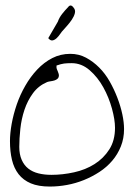

<svg xmlns="http://www.w3.org/2000/svg" viewBox="-20 -684 501 705"><path d="M16.6 -166Q16.6 -194.3 22.9 -229.5Q29.3 -264.6 41.5 -300.3Q53.7 -335.9 72.8 -369.1Q91.8 -402.3 116.7 -428.7Q141.6 -455.1 171.9 -470.7Q202.1 -486.3 238.3 -486.3Q269.5 -486.3 295.9 -472.2Q322.3 -458 344.2 -436Q366.2 -414.1 382.8 -384.8Q399.4 -355.5 411.1 -324.7Q422.9 -293.9 429.2 -264.2Q435.5 -234.4 435.5 -210Q435.5 -175.8 423.8 -146.5Q412.1 -117.2 392.1 -93.8Q372.1 -70.3 345.2 -52.7Q318.4 -35.2 288.1 -22.9Q257.8 -10.7 226.1 -4.9Q194.3 1 163.1 1Q121.1 1 93.3 -10.7Q65.4 -22.5 48.3 -44.4Q31.2 -66.4 23.9 -97.2Q16.6 -127.9 16.6 -166ZM50.8 -144.5Q50.8 -117.2 59.6 -97.2Q68.4 -77.1 84 -64.9Q99.6 -52.7 121.1 -47.4Q142.6 -42 168.9 -42Q210 -42 252 -51.3Q293.9 -60.5 327.1 -81.5Q360.4 -102.5 381.3 -135.3Q402.3 -168 402.3 -214.8Q402.3 -244.1 391.1 -285.2Q379.9 -326.2 359.4 -363.3Q338.9 -400.4 309.1 -426.3Q279.3 -452.1 243.2 -452.1Q226.6 -452.1 215.3 -450.7Q204.1 -449.2 187.5 -443.4V-438.5V-434.6Q187.5 -433.6 189 -429.7Q190.4 -425.8 192.4 -421.4Q194.3 -417 195.3 -413.1Q196.3 -409.2 196.3 -408.2Q196.3 -399.4 191.4 -395Q186.5 -390.6 180.2 -388.7Q173.8 -386.7 166.5 -385.7Q159.2 -384.8 153.3 -382.8Q121.1 -369.1 101.1 -341.8Q81.1 -314.5 69.8 -280.8Q58.6 -247.1 54.7 -210.9Q50.8 -174.8 50.8 -144.5ZM212.9 -574.2Q207 -568.4 201.2 -559.6Q195.3 -550.8 188 -543.9Q180.7 -537.1 172.9 -535.6Q165 -534.2 157.2 -543.9L192.4 -604.5Q197.3 -619.1 208.5 -633.3Q219.7 -647.5 229.5 -657.2Q239.3 -670.9 250 -656.2Q257.8 -647.5 254.9 -635.7Q252 -624 244.1 -612.3Q236.3 -600.6 227.1 -590.3Q217.8 -580.1 212.9 -574.2Z"/></svg>

Font: Zeyada
Style: Regular
Weight: 400
Version: Version 1.002 2010